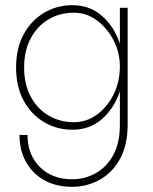

<svg xmlns="http://www.w3.org/2000/svg" viewBox="-20 -490 590 740"><path d="M55 30H86Q86 106 133.5 153.5Q181 201 258 201Q306 201 348 178Q390 155 416 108.5Q442 62 442 -10V-138Q421 -74 374 -32Q327 10 259 10Q199 10 149.5 -19.5Q100 -49 71 -102.5Q42 -156 42 -230Q42 -304 71 -357.5Q100 -411 149.5 -440.5Q199 -470 259 -470Q327 -470 374 -428Q421 -386 442 -322V-460H472V-10Q472 69 442.5 122.5Q413 176 364 203Q315 230 258 230Q197 230 151.5 205Q106 180 80.5 134.5Q55 89 55 30ZM73 -230Q73 -165 98.5 -117.5Q124 -70 167.5 -44.5Q211 -19 265 -19Q314 -19 354 -48.5Q394 -78 418 -126.5Q442 -175 442 -234Q442 -287 418 -334Q394 -381 354 -411Q314 -441 265 -441Q211 -441 167.5 -415.5Q124 -390 98.5 -342.5Q73 -295 73 -230Z"/></svg>

Font: Jost* Thin
Style: Regular
Weight: 200
Version: Version 3.7